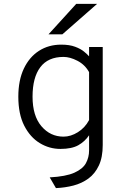

<svg xmlns="http://www.w3.org/2000/svg" viewBox="-20 -752 656 985"><path d="M267 213 235 158Q318 153.5 361.5 134Q405 114.5 421 84.8Q437 55 437 20V-58Q415.5 -26 381.8 -7Q348 12 290 12Q233 12 183.8 -18Q134.5 -48 104.2 -107.5Q74 -167 74 -256Q74 -340 102.2 -399.8Q130.5 -459.5 180 -491.2Q229.5 -523 294 -523Q336.5 -523 365.2 -512.2Q394 -501.5 411.2 -487.2Q428.5 -473 437 -463V-511H507V-8Q507 55 487.2 97Q467.5 139 433.8 163.8Q400 188.5 357 199.8Q314 211 267 213ZM306 -51Q343 -51 379.5 -73.8Q416 -96.5 437 -136V-382Q415.5 -420.5 377.2 -440.2Q339 -460 306 -460Q226.5 -460 186.8 -407.2Q147 -354.5 147 -256Q147 -158 192.5 -104.5Q238 -51 306 -51ZM229 -576 371 -732H478L300 -576Z"/></svg>

Font: Overpass Mono Light
Style: Regular
Weight: 300
Monospace: yes
Designer: Delve Withrington, Dave Bailey
Foundry: Delve Fonts LLC
Version: Version 4.000